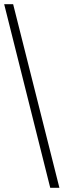

<svg xmlns="http://www.w3.org/2000/svg" viewBox="-20 -780 305 921"><path d="M221 121 0 -760H43L265 121Z"/></svg>

Font: Noto Serif Ethiopic SemiCondensed Light
Style: Regular
Weight: 300
Width: 4
Designer: Monotype Design Team
Foundry: Monotype Imaging Inc.
Version: Version 2.102; ttfautohint (v1.8.4.7-5d5b)